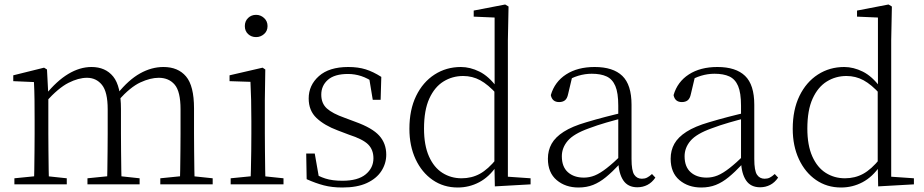

<svg xmlns="http://www.w3.org/2000/svg" viewBox="-20 -820 4111 854"><path d="M44 0V-27L154 -38H174L277 -27V0ZM131 0Q132 -24 132.5 -64.5Q133 -105 133.5 -149Q134 -193 134 -226V-282Q134 -333 133.5 -375.5Q133 -418 131 -455L39 -459V-485L176 -519L189 -511L195 -396V-393V-226Q195 -193 195.5 -149Q196 -105 196.5 -64.5Q197 -24 198 0ZM369 0V-27L478 -38H499L601 -27V0ZM456 0Q457 -24 457.5 -64Q458 -104 458.5 -148Q459 -192 459 -226V-334Q459 -411 433.5 -442.5Q408 -474 367 -474Q329 -474 284.5 -451.5Q240 -429 184 -367L173 -398H182Q232 -460 283.5 -491Q335 -522 387 -522Q449 -522 483.5 -479.5Q518 -437 518 -335V-226Q518 -192 518.5 -148Q519 -104 519.5 -64Q520 -24 521 0ZM693 0V-27L802 -38H822L926 -27V0ZM779 0Q781 -24 781.5 -64Q782 -104 782.5 -148Q783 -192 783 -226V-334Q783 -413 757 -443.5Q731 -474 686 -474Q649 -474 604.5 -453.5Q560 -433 507 -374L495 -404H503Q552 -465 603 -493.5Q654 -522 707 -522Q772 -522 807.5 -480Q843 -438 843 -338V-226Q843 -192 843.5 -148Q844 -104 844.5 -64Q845 -24 846 0Z M1006 0V-27L1117 -38H1136L1241 -27V0ZM1094 0Q1095 -24 1096 -64.5Q1097 -105 1097.5 -149Q1098 -193 1098 -226V-281Q1098 -332 1097 -375Q1096 -418 1094 -456L1001 -459V-485L1148 -519L1160 -511L1158 -377V-226Q1158 -193 1158.5 -149Q1159 -105 1159.5 -64.5Q1160 -24 1161 0ZM1119 -655Q1098 -655 1083.5 -668.5Q1069 -682 1069 -704Q1069 -726 1083.5 -740Q1098 -754 1119 -754Q1139 -754 1154.5 -740Q1170 -726 1170 -704Q1170 -682 1154.5 -668.5Q1139 -655 1119 -655Z M1503 14Q1457 14 1420.5 4.5Q1384 -5 1344 -23L1342 -137H1380L1401 -17L1369 -18V-54Q1396 -36 1427 -26Q1458 -16 1503 -16Q1572 -16 1606.5 -44.5Q1641 -73 1641 -116Q1641 -154 1617.5 -177.5Q1594 -201 1532 -221L1482 -240Q1423 -262 1388 -295Q1353 -328 1353 -382Q1353 -441 1398.5 -481.5Q1444 -522 1529 -522Q1573 -522 1606.5 -511.5Q1640 -501 1676 -478L1673 -376H1638L1620 -485L1647 -483V-450Q1616 -472 1587 -481.5Q1558 -491 1528 -491Q1468 -491 1438.5 -465Q1409 -439 1409 -399Q1409 -360 1434 -337.5Q1459 -315 1513 -296L1561 -278Q1636 -251 1667 -216.5Q1698 -182 1698 -132Q1698 -93 1676.5 -59.5Q1655 -26 1612 -6Q1569 14 1503 14Z M2016 14Q1953 14 1904.5 -19.5Q1856 -53 1828.5 -112Q1801 -171 1801 -247Q1801 -332 1831 -393.5Q1861 -455 1913 -488.5Q1965 -522 2030 -522Q2071 -522 2112.5 -501.5Q2154 -481 2191 -431H2201L2190 -401Q2151 -444 2116 -463Q2081 -482 2040 -482Q1992 -482 1952.5 -457.5Q1913 -433 1889.5 -381.5Q1866 -330 1866 -248Q1866 -174 1888 -124.5Q1910 -75 1948 -51Q1986 -27 2033 -27Q2078 -27 2114.5 -47Q2151 -67 2189 -114L2199 -83H2190Q2156 -33 2111.5 -9.5Q2067 14 2016 14ZM2181 9 2179 -92V-95V-420L2180 -429V-742L2087 -746V-773L2227 -800L2242 -791L2239 -641V-34L2340 -27V0Z M2553 14Q2495 14 2456 -19Q2417 -52 2417 -114Q2417 -151 2433.5 -180.5Q2450 -210 2487.5 -234Q2525 -258 2587 -276Q2630 -289 2674.5 -300.5Q2719 -312 2759 -321V-297Q2719 -287 2677.5 -275Q2636 -263 2599 -249Q2532 -225 2505.5 -194Q2479 -163 2479 -125Q2479 -78 2506 -54Q2533 -30 2577 -30Q2602 -30 2625.5 -39.5Q2649 -49 2678.5 -72Q2708 -95 2748 -134L2754 -89H2735Q2703 -55 2675 -32Q2647 -9 2618 2.5Q2589 14 2553 14ZM2815 13Q2773 13 2752.5 -17.5Q2732 -48 2730 -102V-106V-350Q2730 -407 2717 -437.5Q2704 -468 2678 -480Q2652 -492 2612 -492Q2582 -492 2552 -483Q2522 -474 2490 -454L2526 -482L2507 -402Q2503 -382 2493 -374Q2483 -366 2467 -366Q2436 -366 2430 -397Q2447 -456 2498 -489Q2549 -522 2625 -522Q2707 -522 2748 -482.5Q2789 -443 2789 -354V-113Q2789 -61 2801 -43Q2813 -25 2835 -25Q2848 -25 2858 -30Q2868 -35 2880 -46L2895 -30Q2880 -8 2859.5 2.5Q2839 13 2815 13Z M3099 14Q3041 14 3002 -19Q2963 -52 2963 -114Q2963 -151 2979.5 -180.5Q2996 -210 3033.5 -234Q3071 -258 3133 -276Q3176 -289 3220.5 -300.5Q3265 -312 3305 -321V-297Q3265 -287 3223.5 -275Q3182 -263 3145 -249Q3078 -225 3051.5 -194Q3025 -163 3025 -125Q3025 -78 3052 -54Q3079 -30 3123 -30Q3148 -30 3171.5 -39.5Q3195 -49 3224.5 -72Q3254 -95 3294 -134L3300 -89H3281Q3249 -55 3221 -32Q3193 -9 3164 2.5Q3135 14 3099 14ZM3361 13Q3319 13 3298.5 -17.5Q3278 -48 3276 -102V-106V-350Q3276 -407 3263 -437.5Q3250 -468 3224 -480Q3198 -492 3158 -492Q3128 -492 3098 -483Q3068 -474 3036 -454L3072 -482L3053 -402Q3049 -382 3039 -374Q3029 -366 3013 -366Q2982 -366 2976 -397Q2993 -456 3044 -489Q3095 -522 3171 -522Q3253 -522 3294 -482.5Q3335 -443 3335 -354V-113Q3335 -61 3347 -43Q3359 -25 3381 -25Q3394 -25 3404 -30Q3414 -35 3426 -46L3441 -30Q3426 -8 3405.5 2.5Q3385 13 3361 13Z M3721 14Q3658 14 3609.5 -19.5Q3561 -53 3533.5 -112Q3506 -171 3506 -247Q3506 -332 3536 -393.5Q3566 -455 3618 -488.5Q3670 -522 3735 -522Q3776 -522 3817.5 -501.5Q3859 -481 3896 -431H3906L3895 -401Q3856 -444 3821 -463Q3786 -482 3745 -482Q3697 -482 3657.5 -457.5Q3618 -433 3594.5 -381.5Q3571 -330 3571 -248Q3571 -174 3593 -124.5Q3615 -75 3653 -51Q3691 -27 3738 -27Q3783 -27 3819.5 -47Q3856 -67 3894 -114L3904 -83H3895Q3861 -33 3816.5 -9.5Q3772 14 3721 14ZM3886 9 3884 -92V-95V-420L3885 -429V-742L3792 -746V-773L3932 -800L3947 -791L3944 -641V-34L4045 -27V0Z"/></svg>

Font: Early Summer Mincho VF
Style: Regular
Weight: 250
Designer: GuiWonder
Version: Version 1.002